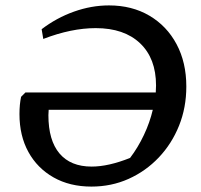

<svg xmlns="http://www.w3.org/2000/svg" viewBox="-20 -680 742 710"><path d="M318 10Q238 10 178 -24Q118 -58 85 -118Q52 -178 52 -258Q52 -294 58 -322L74 -338H556Q557 -352 557 -364Q557 -464 498 -520Q439 -576 334 -576Q244 -576 140 -536L134 -572Q189 -614 253.5 -637Q318 -660 383 -660Q468 -660 532.5 -622Q597 -584 633 -516.5Q669 -449 669 -360Q669 -282 642 -215Q615 -148 567 -97.5Q519 -47 455.5 -18.5Q392 10 318 10ZM159 -254Q159 -161 200 -112.5Q241 -64 319 -64Q381 -64 461 -96Q490 -134 512 -180.5Q534 -227 545 -274H160Q159 -263 159 -254Z"/></svg>

Font: Piazzolla SC Medium
Style: Italic
Weight: 500
Italic angle: -11.3°
Designer: Juan Pablo del Peral
Foundry: Huerta Tipografica
Version: Version 1.330